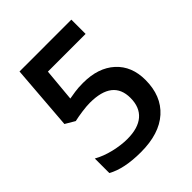

<svg xmlns="http://www.w3.org/2000/svg" viewBox="-201 -838 972 972"><g transform="rotate(-45 285.5 -352.0)"><path d="M286.1 -445.8Q394 -445.8 457 -388.7Q520 -331.5 520 -232.9Q520 -118.7 448.5 -54.4Q377 9.8 245.1 9.8Q125.5 9.8 57.1 -28.8V-132.8Q96.7 -110.4 147.9 -98.1Q199.2 -85.9 243.2 -85.9Q320.8 -85.9 361.3 -120.6Q401.9 -155.3 401.9 -222.2Q401.9 -350.1 238.8 -350.1Q215.8 -350.1 182.1 -345.5Q148.4 -340.8 123 -335L71.8 -365.2L99.1 -713.9H470.2V-611.8H200.2L184.1 -435.1Q201.2 -438 225.8 -441.9Q250.5 -445.8 286.1 -445.8Z"/></g></svg>

Font: f41525491657056   
Style: Regular
Weight: 600
Foundry: Ascender Corporation
Version: Version 1.10